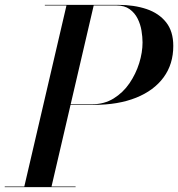

<svg xmlns="http://www.w3.org/2000/svg" viewBox="-60 -770 734 790"><path d="M187.5 -338.5 188 -341H319Q369 -341 407.8 -365Q446.5 -389 472.8 -427.5Q499 -466 512.8 -510.2Q526.5 -554.5 526.5 -595.5Q526.5 -617.5 522.2 -643.8Q518 -670 506.2 -693.5Q494.5 -717 473.5 -732.2Q452.5 -747.5 419 -747.5H325.5L152 -2.5H251V0H-40.5V-2.5H40L213.5 -747.5H124.5V-750H426Q491.5 -750 542.8 -732.8Q594 -715.5 623.5 -678.2Q653 -641 653 -581Q653 -506 613.2 -451.8Q573.5 -397.5 500 -368Q426.5 -338.5 326 -338.5Z"/></svg>

Font: Bodoni Moda 72pt Medium
Style: Italic
Weight: 500
Italic angle: -13°
Designer: Owen Earl
Foundry: indestructible type
Version: Version 2.004